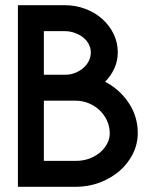

<svg xmlns="http://www.w3.org/2000/svg" viewBox="-20 -720 575 740"><path d="M403 -206Q403 -232 392.5 -255Q382 -278 364 -295Q346 -312 322 -322Q298 -332 271 -332H202H149V-100H273Q300 -100 323.5 -108.5Q347 -117 364.5 -131.5Q382 -146 392.5 -165.5Q403 -185 403 -206ZM330 -518Q330 -535 322 -550Q314 -565 300 -576Q286 -587 267.5 -593.5Q249 -600 229 -600H149V-432H232Q252 -432 269.5 -439Q287 -446 300.5 -457.5Q314 -469 322 -484.5Q330 -500 330 -518ZM511 -207Q511 -165 492 -127Q473 -89 440.5 -61Q408 -33 364.5 -16.5Q321 0 272 0H49V-700H229Q271 -700 308.5 -686Q346 -672 374 -647Q402 -622 418 -589Q434 -556 434 -518Q434 -486 421 -457Q408 -428 385 -405Q441 -376 476 -323.5Q511 -271 511 -207Z"/></svg>

Font: Railway
Style: Regular
Weight: 400
Version: 1.000